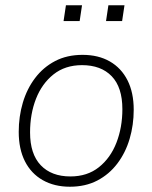

<svg xmlns="http://www.w3.org/2000/svg" viewBox="-20 -700 578 728"><path d="M245 8Q186 8 142 -17Q98 -42 74.5 -88.5Q51 -135 51 -200Q51 -258 66.5 -310.5Q82 -363 113 -404Q144 -445 189 -468.5Q234 -492 293 -492Q353 -492 396.5 -467Q440 -442 463.5 -395.5Q487 -349 487 -284Q487 -226 471.5 -173.5Q456 -121 425 -80Q394 -39 349 -15.5Q304 8 245 8ZM247 -31Q311 -31 355 -66Q399 -101 421.5 -159Q444 -217 444 -286Q444 -369 403.5 -411Q363 -453 291 -453Q227 -453 183 -418Q139 -383 116.5 -325.5Q94 -268 94 -198Q94 -116 134.5 -73.5Q175 -31 247 -31ZM382 -620 391 -680H452L443 -620ZM221 -620 230 -680H291L282 -620Z"/></svg>

Font: Nunito Sans 12pt ExtraLight
Style: Italic
Weight: 200
Italic angle: -9°
Designer: Vernon Adams
Foundry: Vernon Adams
Version: Version 3.101;gftools[0.9.27]